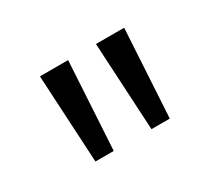

<svg xmlns="http://www.w3.org/2000/svg" viewBox="-62 -875 507 454"><g transform="rotate(-30 192.0 -648.0)"><path d="M90 -528 77 -768H154L140 -528ZM243 -528 230 -768H307L293 -528Z"/></g></svg>

Font: Bitter
Style: Regular
Weight: 400
Designer: Sol Matas, and Bitter project Authors
Foundry: Sol Matas
Version: Version 2.001